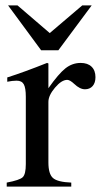

<svg xmlns="http://www.w3.org/2000/svg" viewBox="-20 -694 375 714"><path d="M321 -674 197 -507H133L10 -674H45L165 -571L286 -674ZM160 -458V-366Q198 -420 223.5 -440Q249 -460 280 -460Q306 -460 320.5 -446Q335 -432 335 -407Q335 -386 324.5 -374Q314 -362 296 -362Q277 -362 256 -382Q240 -397 230 -397Q209 -397 184.5 -368Q160 -339 160 -315V-90Q160 -47 177 -32Q194 -17 245 -15V0H5V-15Q53 -24 64.5 -35Q76 -46 76 -84V-334Q76 -367 68.5 -380.5Q61 -394 42 -394Q26 -394 7 -390V-406Q70 -426 155 -460Z"/></svg>

Font: STIX MathJax Latin
Style: Regular
Weight: 400
Designer: MicroPress Inc., with final additions and corrections provided by Coen Hoffman, Elsevier (retired)
Version: Version 1.1.1